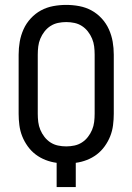

<svg xmlns="http://www.w3.org/2000/svg" viewBox="-20 -763 540 783"><path d="M211 0V-99Q188 -102 166 -110.5Q144 -119 125.5 -133Q107 -147 93 -166.5Q79 -186 70.5 -207.5Q62 -229 59 -252.5Q56 -276 56 -299V-540Q56 -567 60.5 -593Q65 -619 76 -643.5Q87 -668 105.5 -688Q124 -708 147 -720.5Q170 -733 196.5 -738Q223 -743 250 -743Q277 -743 303.5 -738Q330 -733 353 -720.5Q376 -708 394.5 -688Q413 -668 424 -643.5Q435 -619 439.5 -593Q444 -567 444 -540V-299Q444 -276 441 -252.5Q438 -229 429.5 -207.5Q421 -186 407 -166.5Q393 -147 374.5 -133Q356 -119 334 -110.5Q312 -102 289 -99V0ZM250 -166Q267 -166 283.5 -169.5Q300 -173 314 -182Q328 -191 338.5 -204.5Q349 -218 355.5 -233.5Q362 -249 364 -265.5Q366 -282 366 -299V-540Q366 -557 364 -573.5Q362 -590 355.5 -605.5Q349 -621 338.5 -634.5Q328 -648 314 -657Q300 -666 283.5 -669.5Q267 -673 250 -673Q233 -673 216.5 -669.5Q200 -666 186 -657Q172 -648 161.5 -634.5Q151 -621 144.5 -605.5Q138 -590 136 -573.5Q134 -557 134 -540V-299Q134 -282 136 -265.5Q138 -249 144.5 -233.5Q151 -218 161.5 -204.5Q172 -191 186 -182Q200 -173 216.5 -169.5Q233 -166 250 -166Z"/></svg>

Font: Iosevka Fuck
Style: Regular
Weight: 400
Monospace: yes
Designer: Belleve Invis
Foundry: Belleve Invis
Version: Version 28.0.7; ttfautohint (v1.8.3)